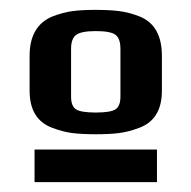

<svg xmlns="http://www.w3.org/2000/svg" viewBox="-20 -679 387 389"><path d="M86 -420Q40 -437 40 -495V-566Q40 -627 87 -646Q108 -654 127 -656.5Q146 -659 174 -659Q202 -659 221.5 -656.5Q241 -654 262 -646Q308 -628 308 -566V-495Q308 -437 262 -420Q241 -412 222 -409.5Q203 -407 174 -407Q145 -407 126 -409.5Q107 -412 86 -420ZM224 -483V-580Q224 -601 214 -608.5Q204 -616 174 -616Q145 -616 134.5 -608.5Q124 -601 124 -580V-483Q124 -464 134 -457.5Q144 -451 174 -451Q204 -451 214 -457.5Q224 -464 224 -483ZM50 -376H298V-310H50Z"/></svg>

Font: Play
Style: Bold
Weight: 700
Designer: Jonas Hecksher (Cyrillic expansion: Cyreal)
Foundry: Jonas Hecksher, Playtype, e-types AS
Version: Version 2.101; ttfautohint (v1.5.65-e2d9)